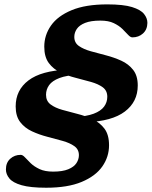

<svg xmlns="http://www.w3.org/2000/svg" viewBox="-20 -730 692 876"><path d="M338 -389Q284 -386.5 251.2 -374Q218.5 -361.5 204.2 -341.8Q190 -322 190 -297.5Q190 -269 210.8 -253.5Q231.5 -238 264.2 -228.8Q297 -219.5 333.8 -210.2Q370.5 -201 403.2 -185.8Q436 -170.5 456.8 -142.8Q477.5 -115 477.5 -67.5Q477.5 -14.5 446.8 29.5Q416 73.5 352.5 100Q289 126.5 190.5 126.5Q118.5 126.5 78.5 115Q38.5 103.5 22.8 84.2Q7 65 7 43Q7 12 26.8 -5.8Q46.5 -23.5 74.5 -23.5Q83.5 -23.5 94 -12Q104.5 -0.5 120.2 14.8Q136 30 160.5 41.5Q185 53 222.5 53Q265.5 53 291.5 42.2Q317.5 31.5 328.8 14.2Q340 -3 340 -22Q340 -48.5 319.2 -63.2Q298.5 -78 265.5 -87.2Q232.5 -96.5 195.8 -106Q159 -115.5 126 -130.8Q93 -146 72.2 -173Q51.5 -200 51.5 -244.5Q51.5 -319 110 -363.2Q168.5 -407.5 285.5 -412ZM469.5 -288.5Q469.5 -316.5 448.8 -331.8Q428 -347 395.2 -356.2Q362.5 -365.5 325.8 -374.8Q289 -384 256.2 -399.2Q223.5 -414.5 202.8 -442.2Q182 -470 182 -517Q182 -569.5 212.5 -613.2Q243 -657 306.8 -683.5Q370.5 -710 469.5 -710Q543 -710 582.5 -697.8Q622 -685.5 637.2 -666.2Q652.5 -647 652.5 -625.5Q652 -595 632.2 -577.2Q612.5 -559.5 584 -559.5Q575 -559.5 564.5 -571Q554 -582.5 538.5 -597.8Q523 -613 499 -624.5Q475 -636 438 -636Q394.5 -636 368.2 -625.5Q342 -615 330.5 -598Q319 -581 319 -561.5Q319 -535 340 -520.2Q361 -505.5 394 -496.2Q427 -487 463.8 -477.5Q500.5 -468 533.5 -453Q566.5 -438 587.5 -411.2Q608.5 -384.5 608.5 -340Q608.5 -265.5 549.5 -221Q490.5 -176.5 374 -172.5L321.5 -196Q375 -199 407.5 -211.2Q440 -223.5 454.8 -243.5Q469.5 -263.5 469.5 -288.5Z"/></svg>

Font: Newsreader 9pt SemiBold
Style: Italic
Weight: 600
Italic angle: -17°
Designer: Hugues Gentile
Foundry: Production Type
Version: Version 1.003